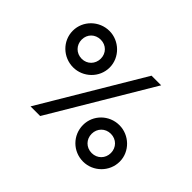

<svg xmlns="http://www.w3.org/2000/svg" viewBox="-114 -703 902 902"><g transform="rotate(45 337.0 -252.0)"><path d="M448 -112C448 -148 475 -176 512 -176C549 -176 576 -148 576 -112C576 -76 549 -48 512 -48C475 -48 448 -76 448 -112ZM512 9C578 9 634 -45 634 -113C634 -179 578 -233 512 -233C444 -233 390 -179 390 -113C390 -45 444 9 512 9ZM102 -392C102 -428 129 -455 166 -455C202 -455 229 -428 229 -392C229 -356 202 -328 166 -328C129 -328 102 -356 102 -392ZM166 -271C231 -271 288 -324 288 -392C288 -459 231 -513 166 -513C99 -513 43 -459 43 -392C43 -324 99 -271 166 -271ZM218 0C318 -169 418 -335 518 -504H454C354 -335 254 -169 154 0Z"/></g></svg>

Font: Josefin Sans
Style: Regular
Weight: 400
Designer: Santiago Orozco
Foundry: Typemade
Version: 1.000